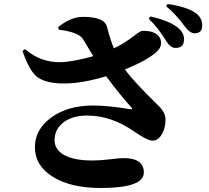

<svg xmlns="http://www.w3.org/2000/svg" viewBox="-20 -873 1040 957"><path d="M270 -738Q334 -789 393 -789Q500 -789 513 -740Q533 -664 548 -632Q598 -656 645 -692Q680 -719 688 -719Q745 -721 769 -695Q783 -680 783 -658Q782 -636 766 -620Q723 -576 603 -527Q637 -476 773 -343Q805 -311 805 -277Q805 -240 790 -210Q771 -172 740 -172Q715 -172 648 -218Q535 -297 414 -297Q340 -297 295 -262Q252 -228 252 -174Q252 -129 297 -102Q346 -73 441 -73Q478 -73 528 -79Q578 -85 596 -85Q697 -85 697 -13Q697 64 482 64Q332 64 243 8Q154 -47 154 -140Q154 -227 235 -287Q318 -347 442 -347Q522 -347 627 -329Q647 -326 632 -341Q583 -394 509 -493Q392 -458 308 -457Q206 -455 161 -493Q125 -524 92 -619L105 -628Q183 -561 282 -563Q344 -565 445 -593L393 -679Q371 -713 273 -725ZM729 -791Q832 -768 872 -730Q899 -706 897 -675Q897 -634 854 -634Q829 -635 809 -668Q767 -736 721 -780ZM815 -853Q909 -840 954 -809Q988 -785 988 -747Q988 -707 950 -707Q926 -707 899 -744Q855 -804 808 -842Z"/></svg>

Font: Source Han Serif CN Heavy
Style: Regular
Weight: 900
Designer: Ryoko NISHIZUKA  (kana & ideographs); Frank Grießhammer (Latin, Greek & Cyrillic); Wenlong ZHANG  (bopomofo); Sandoll Co
Foundry: Adobe Systems Incorporated
Version: Version 1.000;PS 1;hotconv 16.6.53;makeotf.lib2.5.65590